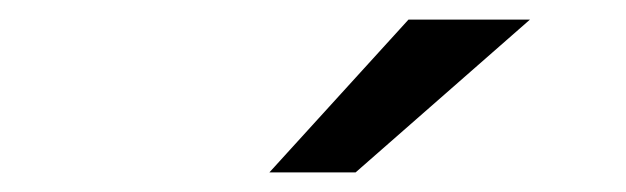

<svg xmlns="http://www.w3.org/2000/svg" viewBox="-20 -941 639 196"><path d="M255 -765 397 -921H521L343 -765Z"/></svg>

Font: Undotted
Style: Regular
Weight: 400
Designer: Delve Withrington, Dave Bailey, Thomas Jockin
Foundry: Delve Fonts LLC
Version: Version 4.000